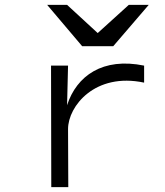

<svg xmlns="http://www.w3.org/2000/svg" viewBox="-20 -770 680 790"><path d="M573 -430V-500C403 -535 295 -458 256 -337L260 -500H190L191 0H261L260 -239C260 -333 371 -473 573 -430ZM174 -750 318 -580H446L592 -750H510L382 -634L256 -750Z"/></svg>

Font: altertype_V2
Style: Regular
Weight: 400
Designer: Simon Renaud
Version: Version 2.001;Glyphs 3.1.2 (3151)